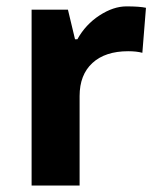

<svg xmlns="http://www.w3.org/2000/svg" viewBox="-20 -576 494 596"><path d="M433.1 -551.8 421.9 -412.1Q403.8 -417 377.9 -417Q306.6 -417 266.8 -380.4Q227.1 -343.8 227.1 -277.8V0H78.1V-545.9H190.9L212.9 -454.1H220.2Q245.6 -500 288.8 -528.1Q332 -556.2 372.6 -556.2Q413.1 -556.2 433.1 -551.8Z"/></svg>

Font: NotoSans-Bold
Style: Bold
Weight: 700
Designer: Monotype Design team
Foundry: Monotype Imaging Inc.
Version: Version 1.04